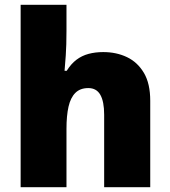

<svg xmlns="http://www.w3.org/2000/svg" viewBox="-20 -780 710 800"><path d="M257 -652Q257 -591 254 -549Q251 -507 249 -485H258Q276 -514 298.5 -531Q321 -548 349 -555.5Q377 -563 410 -563Q465 -563 509 -542Q553 -521 579.5 -476.5Q606 -432 606 -360V0H414V-302Q414 -357 398 -385Q382 -413 348 -413Q314 -413 294 -393Q274 -373 265.5 -335.5Q257 -298 257 -243V0H66V-760H257Z"/></svg>

Font: Noto Sans Khmer Black
Style: Regular
Weight: 900
Version: Version 2.003